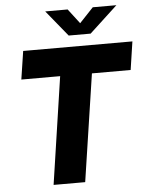

<svg xmlns="http://www.w3.org/2000/svg" viewBox="-61 -971 787 1020"><g transform="rotate(-5 333.0 -461.0)"><path d="M183 0 268 -572.5H61L84 -723H666.5L644 -572.5H437.5L351.5 0ZM332 -783.5 219 -922H338.5L398.5 -843.5L472.5 -922H598.5L449 -783.5Z"/></g></svg>

Font: Public Sans ExtraBold
Style: Italic
Weight: 800
Italic angle: -8°
Designer: The Public Sans project authors (U.S. Web Design System). Libre Franklin designed by Pablo Impallari and Rodrigo Fuenzal
Version: Version 1.007; ttfautohint (v1.8.1) -l 8 -r 50 -G 200 -x 14 